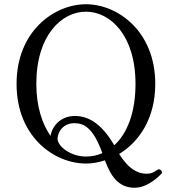

<svg xmlns="http://www.w3.org/2000/svg" viewBox="-20 -756 840 904"><path d="M738 46C735 43 732 41 729 41C725 41 722 43 719 45C703 56 691 62 670 62C633 62 588 44 541 -31C635 -88 711 -198 711 -361C711 -610 533 -736 385 -736C236 -736 58 -610 58 -361C58 -111 236 14 385 14C414 14 444 9 474 -1C502 75 539 128 614 128C678 128 733 69 738 64C741 61 743 58 743 55C743 52 741 49 738 46ZM218 -116C179 -172 151 -254 151 -361C151 -591 271 -701 385 -701C498 -701 618 -591 618 -361C618 -222 577 -126 518 -72C463 -166 403 -210 333 -210C270 -210 227 -168 218 -116ZM251 -102C251 -134 277 -176 330 -176C375 -176 418 -156 462 -35C437 -24 411 -19 385 -19C310 -19 251 -69 251 -102Z"/></svg>

Font: Shippori Mincho OTF
Style: Regular
Weight: 400
Designer: FONTDASU
Foundry: FONTDASU / Google Inc. / but / Adobe
Version: Version 3.300;hotconv 1.0.109;makeotfexe 2.5.65596